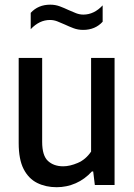

<svg xmlns="http://www.w3.org/2000/svg" viewBox="-20 -792 575 822"><path d="M222.5 9.5Q176 9.5 139.2 -8.8Q102.5 -27 81.2 -68.2Q60 -109.5 60 -179.5V-544H160.5V-185Q160.5 -125.5 185.5 -102.8Q210.5 -80 250.5 -80Q279 -80 313 -94.5Q347 -109 370 -143V-544H470.5V0H386L379 -58H373.5Q343 -24.5 304.2 -7.5Q265.5 9.5 222.5 9.5ZM336 -664Q314 -664 294.8 -671.2Q275.5 -678.5 257.5 -687Q241 -694.5 225.5 -700.5Q210 -706.5 194 -706.5Q148.5 -706.5 111.5 -667V-737Q143.5 -772 195 -772Q217 -772 236.2 -764.8Q255.5 -757.5 273.5 -749Q290 -741.5 305.5 -735.5Q321 -729.5 337 -729.5Q382.5 -729.5 419.5 -769V-699Q387.5 -664 336 -664Z"/></svg>

Font: Encode Sans SemiCondensed SemiCondensed Medium
Style: Regular
Weight: 500
Width: 4
Designer: Multiple Designers
Foundry: Impallari Type
Version: Version 3.000; ttfautohint (v1.8.3) -l 8 -r 50 -G 200 -x 14 